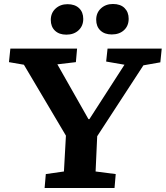

<svg xmlns="http://www.w3.org/2000/svg" viewBox="-20 -944 832 964"><path d="M424 -346H429L605 -619L513 -635L520 -700H792L785 -631L700 -616L468 -260L460 -83L561 -70L555 0H204L210 -70L301 -83L311 -263L100 -619L25 -632L32 -700H367L361 -632L268 -621ZM463 -845Q463 -880 487 -902Q511 -924 547 -924Q585 -924 605.5 -903.5Q626 -883 626 -850Q626 -814 602.5 -792.5Q579 -771 541 -771Q505 -771 484 -791Q463 -811 463 -845ZM235 -844Q235 -879 259 -901Q283 -923 319 -923Q356 -923 377 -903Q398 -883 398 -849Q398 -814 374.5 -792Q351 -770 313 -770Q277 -770 256 -790Q235 -810 235 -844Z"/></svg>

Font: Literata 7pt
Style: Bold Italic
Weight: 700
Italic angle: -2°
Designer: Latin by Veronika Burian and Jose Scaglione. Greek by Irene Vlachou. Cyrillic by Vera Evstafieva
Foundry: TypeTogether
Version: Version 3.002